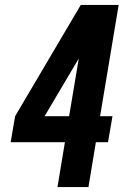

<svg xmlns="http://www.w3.org/2000/svg" viewBox="-20 -755 540 775"><path d="M212 0 242 -181H23L41 -286L306 -735H459L384 -286H434L416 -181H367L337 0ZM259 -286 298 -519 160 -286Z"/></svg>

Font: Iosevka SS04 Extrabold
Style: Italic
Weight: 800
Italic angle: -9°
Monospace: yes
Designer: Belleve Invis
Foundry: Belleve Invis
Version: Version 19.0.0; ttfautohint (v1.8.4)